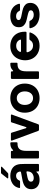

<svg xmlns="http://www.w3.org/2000/svg" viewBox="1501 -2304 815 3857"><g transform="rotate(-90 1908.5 -375.5)"><path d="M36 -157Q36 -243 104 -289Q148 -319 236 -335L376 -361Q393 -364 392 -382Q386 -416 368 -436Q346 -460 302 -460Q272 -460 247 -442.5Q222 -425 211 -395Q207 -380 191 -380H77Q56 -380 61 -400Q80 -487 148 -531.5Q216 -576 303 -576Q354 -576 399 -562Q444 -548 476 -520Q508 -492 522.5 -455Q537 -418 540.5 -379.5Q544 -341 544 -280V-18Q544 0 526 0H410Q392 0 392 -18V-37Q392 -53 386 -53Q383 -53 377 -46Q360 -27 347 -19Q301 12 221 12Q140 12 88 -32.5Q36 -77 36 -157ZM328 -120Q362 -136 377 -163Q392 -190 395 -234V-236Q395 -245 389.5 -249Q384 -253 375 -251L277 -232Q248 -226 231.5 -219Q215 -212 204 -202Q187 -185 187 -162Q187 -134 208 -119.5Q229 -105 262 -105Q297 -105 328 -120ZM268 -617Q253 -617 253 -628Q253 -633 257 -638L347 -752Q354 -763 368 -763H473Q489 -763 489 -753Q489 -747 482 -741L362 -626Q353 -617 340 -617Z M672 0Q654 0 654 -18V-546Q654 -564 672 -564H788Q806 -564 806 -546V-532Q806 -518 814 -518Q819 -518 826 -525Q852 -553 884.5 -564.5Q917 -576 961 -576Q979 -576 979 -558V-449Q979 -431 961 -431H947Q883 -431 849 -399Q826 -377 816 -341.5Q806 -306 806 -249V-18Q806 0 788 0Z M1229 0Q1214 0 1208 -14L1013 -543Q1012 -545 1012 -550Q1012 -564 1028 -564H1152Q1168 -564 1172 -549L1261 -264Q1266 -252 1273 -252Q1281 -252 1285 -264L1378 -549Q1381 -564 1398 -564H1521Q1528 -564 1532.5 -560.5Q1537 -557 1537 -551L1535 -543L1340 -14Q1334 0 1319 0Z M1573 -285Q1573 -370 1610 -436Q1647 -502 1713.5 -539Q1780 -576 1866 -576Q1952 -576 2018.5 -539Q2085 -502 2121.5 -436Q2158 -370 2158 -285Q2158 -197 2121.5 -129.5Q2085 -62 2019 -25Q1953 12 1866 12Q1780 12 1713.5 -25Q1647 -62 1610 -129.5Q1573 -197 1573 -285ZM2001 -285Q2001 -356 1964 -401Q1927 -446 1866 -446Q1805 -446 1767 -401.5Q1729 -357 1729 -285Q1729 -210 1767 -164.5Q1805 -119 1866 -119Q1927 -119 1964 -164.5Q2001 -210 2001 -285Z M2270 0Q2252 0 2252 -18V-546Q2252 -564 2270 -564H2386Q2404 -564 2404 -546V-532Q2404 -518 2412 -518Q2417 -518 2424 -525Q2450 -553 2482.5 -564.5Q2515 -576 2559 -576Q2577 -576 2577 -558V-449Q2577 -431 2559 -431H2545Q2481 -431 2447 -399Q2424 -377 2414 -341.5Q2404 -306 2404 -249V-18Q2404 0 2386 0Z M2626 -278Q2626 -354 2657.5 -422.5Q2689 -491 2753.5 -533.5Q2818 -576 2912 -576Q2989 -576 3054.5 -544.5Q3120 -513 3160 -446.5Q3200 -380 3200 -280V-268Q3200 -250 3182 -250H2803Q2794 -250 2790 -245Q2786 -240 2788 -231Q2794 -203 2809 -181Q2847 -119 2924 -119Q2961 -119 2988.5 -135.5Q3016 -152 3031 -180Q3036 -186 3040.5 -189Q3045 -192 3052 -192H3169Q3179 -192 3183.5 -188Q3188 -184 3186 -177Q3157 -92 3089.5 -40Q3022 12 2917 12Q2831 12 2764.5 -25.5Q2698 -63 2662 -129Q2626 -195 2626 -278ZM3025 -361Q3034 -361 3039 -366.5Q3044 -372 3040 -381Q3033 -398 3022 -412Q2986 -458 2918 -458Q2850 -458 2813 -412Q2800 -398 2795 -380Q2793 -376 2793 -373Q2793 -368 2798 -364.5Q2803 -361 2810 -361Z M3270 -173V-177Q3270 -192 3287 -192H3400Q3414 -192 3420 -178Q3436 -142 3467.5 -123.5Q3499 -105 3540 -105Q3579 -105 3604.5 -120.5Q3630 -136 3630 -163Q3630 -193 3600 -206Q3570 -219 3505 -233Q3439 -246 3395.5 -261Q3352 -276 3321 -311Q3290 -346 3290 -406Q3290 -491 3353.5 -533.5Q3417 -576 3512 -576Q3609 -576 3675 -530Q3741 -484 3762 -400V-396Q3762 -381 3745 -381H3638Q3623 -381 3617 -395Q3603 -428 3575.5 -444Q3548 -460 3512 -460Q3476 -460 3455 -446.5Q3434 -433 3434 -410Q3434 -382 3464 -369Q3494 -356 3558 -345Q3626 -333 3670.5 -318Q3715 -303 3747 -268.5Q3779 -234 3779 -173Q3779 -118 3750.5 -76Q3722 -34 3668.5 -11Q3615 12 3542 12Q3443 12 3366.5 -33.5Q3290 -79 3270 -173Z"/></g></svg>

Font: Open Sauce Two ExtraBold
Style: Regular
Weight: 800
Designer: Alfredo Marco Pradil
Foundry: Creative Sauce Fz LLC
Version: Version 1.477